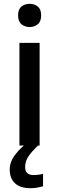

<svg xmlns="http://www.w3.org/2000/svg" viewBox="-20 -764 310 1008"><path d="M136 -744Q160 -744 178 -730Q196 -716 196 -683Q196 -651 178 -636.5Q160 -622 136 -622Q111 -622 93 -636.5Q75 -651 75 -683Q75 -716 93 -730Q111 -744 136 -744ZM188 -539V0H82V-539ZM112 113Q112 155 156 155Q172 155 184.5 153Q197 151 206 149V214Q191 218 176 221Q161 224 140 224Q86 224 58.5 198Q31 172 31 126Q31 85 60.5 47Q90 9 127 -17L180 0Q146 32 129 57.5Q112 83 112 113Z"/></svg>

Font: Noto Sans Lao Looped Medium
Style: Regular
Weight: 500
Designer: Mark Frömberg, Ben Mitchell
Foundry: The Fontpad Ltd
Version: Version 1.002; ttfautohint (v1.8.4.7-5d5b)